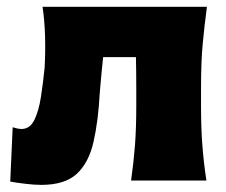

<svg xmlns="http://www.w3.org/2000/svg" viewBox="-20 -520 650 553"><path d="M99 12.5Q78.5 12.5 51.8 9.2Q25 6 9.5 3L16.5 -153.5Q32 -148.5 42 -148.5Q66 -148.5 78.8 -174.2Q91.5 -200 97.8 -240.2Q104 -280.5 108.5 -324.5Q111 -370.5 109.8 -415.5Q108.5 -460.5 102.5 -500.5H576Q569 -448 564 -395.5Q559 -343 559 -264.5V-214.5Q559 -152 562.8 -102.2Q566.5 -52.5 574.5 0H357.5Q365 -52.5 368.8 -102.2Q372.5 -152 372.5 -214.5V-264.5Q372.5 -317.5 371.5 -355.5H277Q274 -329 271.8 -303Q269.5 -277 267.5 -254.5Q263 -170.5 249.2 -110.8Q235.5 -51 201 -19.2Q166.5 12.5 99 12.5Z"/></svg>

Font: Commissioner Flair ExtraBold
Style: Regular
Weight: 800
Designer: Kostas Bartsokas
Foundry: Kostas Bartsokas
Version: Version 1.000; ttfautohint (v1.8.3)